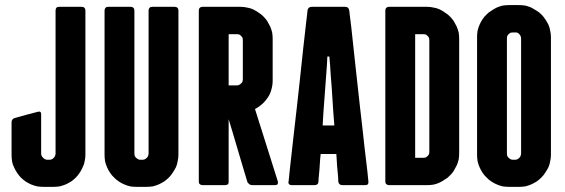

<svg xmlns="http://www.w3.org/2000/svg" viewBox="-20 -727 2219 754"><path d="M211.9 -700.2Q211.9 -700.2 211.9 -700.2Q211.9 -700.2 211.9 -700.2Q205.1 -700.2 201.2 -696.3Q198.2 -692.4 198.2 -685.5Q198.2 -685.5 198.2 -613.3Q198.2 -541 198.2 -447.3Q198.2 -372.1 198.2 -298.8Q198.2 -225.6 198.2 -178.7Q198.2 -153.3 198.2 -138.7Q198.2 -124 198.2 -124Q198.2 -124 198.2 -124Q198.2 -124 198.2 -124Q198.2 -119.1 196.3 -115.2Q194.3 -110.4 191.4 -107.4Q187.5 -103.5 183.6 -101.6Q179.7 -99.6 173.8 -99.6Q173.8 -99.6 169.9 -99.6Q166 -99.6 166 -99.6Q166 -99.6 166 -99.6Q166 -99.6 166 -99.6Q161.1 -99.6 157.2 -101.6Q152.3 -103.5 149.4 -107.4Q145.5 -110.4 143.6 -115.2Q141.6 -119.1 141.6 -124Q141.6 -124 141.6 -143.6Q141.6 -163.1 141.6 -189.5Q141.6 -220.7 141.6 -249Q141.6 -278.3 141.6 -278.3Q141.6 -278.3 141.6 -278.3Q141.6 -278.3 141.6 -278.3Q141.6 -285.2 138.7 -287.1Q135.7 -290 128.9 -288.1Q128.9 -288.1 84 -276.4Q38.1 -263.7 38.1 -263.7Q38.1 -263.7 38.1 -263.7Q38.1 -263.7 38.1 -263.7Q31.2 -261.7 28.3 -256.8Q25.4 -252.9 25.4 -246.1Q25.4 -246.1 25.4 -222.7Q25.4 -199.2 25.4 -172.9Q25.4 -151.4 25.4 -135.7Q25.4 -119.1 25.4 -119.1Q25.4 -119.1 25.4 -119.1Q25.4 -119.1 25.4 -119.1Q25.4 -106.4 27.3 -93.8Q29.3 -81.1 35.2 -70.3Q40 -58.6 46.9 -48.8Q53.7 -38.1 61.5 -30.3Q70.3 -21.5 80.1 -14.6Q90.8 -7.8 101.6 -2.9Q113.3 2 126 4.9Q138.7 6.8 151.4 6.8Q151.4 6.8 169.9 6.8Q189.5 6.8 189.5 6.8Q189.5 6.8 189.5 6.8Q189.5 6.8 189.5 6.8Q202.1 6.8 213.9 4.9Q226.6 2 238.3 -2.9Q249 -7.8 259.8 -14.6Q269.5 -21.5 278.3 -30.3Q286.1 -38.1 293 -48.8Q299.8 -58.6 304.7 -70.3Q310.5 -81.1 312.5 -93.8Q315.4 -106.4 315.4 -119.1Q315.4 -119.1 315.4 -192.4Q315.4 -265.6 315.4 -360.4Q315.4 -400.4 315.4 -441.4Q315.4 -483.4 315.4 -520.5Q315.4 -589.8 315.4 -637.7Q315.4 -685.5 315.4 -685.5Q315.4 -685.5 315.4 -685.5Q315.4 -685.5 315.4 -685.5Q315.4 -692.4 311.5 -696.3Q307.6 -700.2 300.8 -700.2Q300.8 -700.2 256.8 -700.2Q211.9 -700.2 211.9 -700.2Z M666 -700.2Q666 -700.2 622.1 -700.2Q577.1 -700.2 577.1 -700.2Q577.1 -700.2 577.1 -700.2Q577.1 -700.2 577.1 -700.2Q570.3 -700.2 567.4 -696.3Q563.5 -692.4 563.5 -685.5Q563.5 -685.5 563.5 -613.3Q563.5 -541 563.5 -447.3Q563.5 -372.1 563.5 -298.8Q563.5 -225.6 563.5 -178.7Q563.5 -153.3 563.5 -138.7Q563.5 -124 563.5 -124Q563.5 -124 563.5 -124Q563.5 -124 563.5 -124Q563.5 -119.1 561.5 -115.2Q560.5 -110.4 556.6 -107.4Q552.7 -103.5 548.8 -101.6Q544.9 -99.6 539.1 -99.6Q539.1 -99.6 535.2 -99.6Q531.2 -99.6 531.2 -99.6Q531.2 -99.6 531.2 -99.6Q531.2 -99.6 531.2 -99.6Q526.4 -99.6 522.5 -101.6Q518.6 -103.5 514.6 -107.4Q510.7 -110.4 508.8 -115.2Q507.8 -119.1 507.8 -124Q507.8 -124 507.8 -138.7Q507.8 -153.3 507.8 -178.7Q507.8 -225.6 507.8 -298.8Q507.8 -372.1 507.8 -447.3Q507.8 -541 507.8 -613.3Q507.8 -685.5 507.8 -685.5Q507.8 -685.5 507.8 -685.5Q507.8 -685.5 507.8 -685.5Q507.8 -692.4 503.9 -696.3Q500 -700.2 493.2 -700.2Q493.2 -700.2 449.2 -700.2Q404.3 -700.2 404.3 -700.2Q404.3 -700.2 404.3 -700.2Q404.3 -700.2 404.3 -700.2Q397.5 -700.2 394.5 -696.3Q390.6 -692.4 390.6 -685.5Q390.6 -685.5 390.6 -613.3Q390.6 -540 390.6 -445.3Q390.6 -370.1 390.6 -295.9Q390.6 -221.7 390.6 -173.8Q390.6 -148.4 390.6 -133.8Q390.6 -119.1 390.6 -119.1Q390.6 -119.1 390.6 -119.1Q390.6 -119.1 390.6 -119.1Q390.6 -106.4 392.6 -93.8Q395.5 -81.1 400.4 -70.3Q405.3 -58.6 412.1 -48.8Q418.9 -38.1 427.7 -30.3Q435.5 -21.5 446.3 -14.6Q456.1 -7.8 467.8 -2.9Q478.5 2 491.2 4.9Q503.9 6.8 516.6 6.8Q516.6 6.8 535.2 6.8Q554.7 6.8 554.7 6.8Q554.7 6.8 554.7 6.8Q554.7 6.8 554.7 6.8Q567.4 6.8 580.1 4.9Q591.8 2 603.5 -2.9Q614.3 -7.8 625 -14.6Q634.8 -21.5 643.6 -30.3Q651.4 -38.1 658.2 -48.8Q665 -58.6 670.9 -70.3Q675.8 -81.1 677.7 -93.8Q680.7 -106.4 680.7 -119.1Q680.7 -119.1 680.7 -192.4Q680.7 -265.6 680.7 -360.4Q680.7 -400.4 680.7 -441.4Q680.7 -483.4 680.7 -520.5Q680.7 -589.8 680.7 -637.7Q680.7 -685.5 680.7 -685.5Q680.7 -685.5 680.7 -685.5Q680.7 -685.5 680.7 -685.5Q680.7 -692.4 676.8 -696.3Q672.9 -700.2 666 -700.2Q666 -700.2 666 -700.2Q666 -700.2 666 -700.2Z M981.4 -298.8Q981.4 -298.8 981.4 -298.8Q981.4 -298.8 981.4 -298.8Q998 -307.6 1009.8 -318.4Q1022.5 -330.1 1032.2 -344.7Q1042 -359.4 1045.9 -376Q1050.8 -392.6 1050.8 -411.1Q1050.8 -411.1 1050.8 -431.6Q1050.8 -453.1 1050.8 -480.5Q1050.8 -513.7 1050.8 -543.9Q1050.8 -574.2 1050.8 -574.2Q1050.8 -574.2 1050.8 -574.2Q1050.8 -574.2 1050.8 -574.2Q1050.8 -586.9 1048.8 -599.6Q1045.9 -611.3 1041 -623Q1035.2 -633.8 1029.3 -644.5Q1022.5 -654.3 1013.7 -663.1Q1005.9 -670.9 995.1 -677.7Q985.4 -684.6 973.6 -690.4Q962.9 -695.3 950.2 -697.3Q937.5 -700.2 924.8 -700.2Q924.8 -700.2 905.3 -700.2Q885.7 -700.2 861.3 -700.2Q830.1 -700.2 802.7 -700.2Q774.4 -700.2 774.4 -700.2Q774.4 -700.2 774.4 -700.2Q774.4 -700.2 774.4 -700.2Q768.6 -700.2 764.6 -696.3Q760.7 -692.4 760.7 -685.5Q760.7 -685.5 760.7 -647.5Q760.7 -608.4 760.7 -546.9Q760.7 -514.6 760.7 -476.6Q760.7 -439.5 760.7 -400.4Q760.7 -352.5 760.7 -303.7Q760.7 -254.9 760.7 -210Q760.7 -127.9 760.7 -70.3Q760.7 -13.7 760.7 -13.7Q760.7 -13.7 760.7 -13.7Q760.7 -13.7 760.7 -13.7Q760.7 -6.8 764.6 -3.9Q768.6 0 774.4 0Q774.4 0 819.3 0Q864.3 0 864.3 0Q864.3 0 864.3 0Q864.3 0 864.3 0Q869.1 0 873 -2Q876 -4.9 877 -9.8Q877 -9.8 877 -4.9Q877.9 0 877.9 0Q877.9 0 877.9 -33.2Q877.9 -67.4 877.9 -110.4Q877.9 -163.1 877.9 -210.9Q877.9 -258.8 877.9 -258.8Q877.9 -258.8 891.6 -213.9Q905.3 -168 919.9 -118.2Q931.6 -77.1 941.4 -45.9Q951.2 -13.7 951.2 -13.7Q951.2 -13.7 951.2 -13.7Q951.2 -13.7 951.2 -13.7Q951.2 -10.7 954.1 -8.8Q956.1 -5.9 959 -3.9Q960.9 -2 963.9 -1Q966.8 0 969.7 0Q969.7 0 1015.6 0Q1060.5 0 1060.5 0Q1060.5 0 1060.5 0Q1060.5 0 1060.5 0Q1067.4 0 1070.3 -3.9Q1071.3 -5.9 1071.3 -9.8Q1071.3 -11.7 1071.3 -13.7Q1071.3 -13.7 1059.6 -50.8Q1047.9 -87.9 1033.2 -134.8Q1014.6 -193.4 998 -246.1Q981.4 -298.8 981.4 -298.8ZM877.9 -592.8Q877.9 -592.8 893.6 -592.8Q910.2 -592.8 910.2 -592.8Q910.2 -592.8 910.2 -592.8Q910.2 -592.8 910.2 -592.8Q915 -592.8 918.9 -591.8Q922.9 -589.8 926.8 -585.9Q930.7 -582 932.6 -578.1Q933.6 -574.2 933.6 -569.3Q933.6 -569.3 933.6 -549.8Q933.6 -529.3 933.6 -503.9Q933.6 -472.7 933.6 -444.3Q933.6 -416 933.6 -416Q933.6 -416 933.6 -416Q933.6 -416 933.6 -416Q933.6 -411.1 932.6 -407.2Q930.7 -402.3 926.8 -399.4Q922.9 -395.5 918.9 -393.6Q915 -391.6 910.2 -391.6Q910.2 -391.6 893.6 -391.6Q877.9 -391.6 877.9 -391.6Q877.9 -391.6 877.9 -418Q877.9 -444.3 877.9 -477.5Q877.9 -518.6 877.9 -555.7Q877.9 -592.8 877.9 -592.8Z M1351.6 -685.5Q1351.6 -685.5 1351.6 -685.5Q1351.6 -685.5 1351.6 -685.5Q1350.6 -692.4 1346.7 -696.3Q1342.8 -700.2 1335.9 -700.2Q1335.9 -700.2 1311.5 -700.2Q1286.1 -700.2 1259.8 -700.2Q1237.3 -700.2 1220.7 -700.2Q1204.1 -700.2 1204.1 -700.2Q1204.1 -700.2 1204.1 -700.2Q1204.1 -700.2 1204.1 -700.2Q1197.3 -700.2 1192.4 -696.3Q1188.5 -692.4 1187.5 -685.5Q1187.5 -685.5 1186.5 -673.8Q1185.5 -662.1 1182.6 -641.6Q1178.7 -602.5 1170.9 -538.1Q1164.1 -473.6 1156.2 -400.4Q1150.4 -352.5 1145.5 -303.7Q1139.6 -254.9 1134.8 -210Q1125 -127.9 1119.1 -70.3Q1113.3 -13.7 1113.3 -13.7Q1113.3 -13.7 1113.3 -13.7Q1113.3 -13.7 1113.3 -13.7Q1112.3 -12.7 1112.3 -11.7Q1112.3 -6.8 1115.2 -3.9Q1118.2 0 1125 0Q1125 0 1169.9 0Q1215.8 0 1215.8 0Q1215.8 0 1215.8 0Q1215.8 0 1215.8 0Q1222.7 0 1226.6 -3.9Q1230.5 -6.8 1230.5 -13.7Q1230.5 -13.7 1231.4 -28.3Q1232.4 -42 1234.4 -59.6Q1236.3 -82 1237.3 -102.5Q1239.3 -122.1 1239.3 -122.1Q1239.3 -122.1 1269.5 -122.1Q1300.8 -122.1 1300.8 -122.1Q1300.8 -122.1 1301.8 -108.4Q1302.7 -93.8 1303.7 -76.2Q1305.7 -53.7 1307.6 -34.2Q1308.6 -13.7 1308.6 -13.7Q1308.6 -13.7 1308.6 -13.7Q1308.6 -13.7 1308.6 -13.7Q1309.6 -6.8 1313.5 -3.9Q1317.4 0 1324.2 0Q1324.2 0 1369.1 0Q1415 0 1415 0Q1415 0 1415 0Q1415 0 1415 0Q1421.9 0 1424.8 -3.9Q1426.8 -6.8 1426.8 -11.7Q1426.8 -12.7 1426.8 -13.7Q1426.8 -13.7 1422.9 -52.7Q1418 -91.8 1411.1 -152.3Q1407.2 -185.5 1403.3 -223.6Q1399.4 -260.7 1394.5 -299.8Q1384.8 -388.7 1375 -476.6Q1365.2 -564.5 1359.4 -621.1Q1355.5 -651.4 1353.5 -668.9Q1351.6 -685.5 1351.6 -685.5ZM1247.1 -234.4Q1247.1 -234.4 1250 -284.2Q1253.9 -334 1257.8 -389.6Q1260.7 -434.6 1263.7 -469.7Q1265.6 -504.9 1265.6 -504.9Q1265.6 -504.9 1269.5 -504.9Q1273.4 -504.9 1273.4 -504.9Q1273.4 -504.9 1276.4 -469.7Q1278.3 -434.6 1282.2 -389.6Q1286.1 -334 1289.1 -284.2Q1293 -234.4 1293 -234.4Q1293 -234.4 1269.5 -234.4Q1247.1 -234.4 1247.1 -234.4Z M1506.8 -700.2Q1506.8 -700.2 1506.8 -700.2Q1506.8 -700.2 1506.8 -700.2Q1501 -700.2 1497.1 -696.3Q1493.2 -692.4 1493.2 -685.5Q1493.2 -685.5 1493.2 -647.5Q1493.2 -608.4 1493.2 -546.9Q1493.2 -514.6 1493.2 -476.6Q1493.2 -439.5 1493.2 -400.4Q1493.2 -352.5 1493.2 -303.7Q1493.2 -254.9 1493.2 -210Q1493.2 -127.9 1493.2 -70.3Q1493.2 -13.7 1493.2 -13.7Q1493.2 -13.7 1493.2 -13.7Q1493.2 -13.7 1493.2 -13.7Q1493.2 -6.8 1497.1 -3.9Q1501 0 1506.8 0Q1506.8 0 1526.4 0Q1545.9 0 1571.3 0Q1601.6 0 1629.9 0Q1657.2 0 1657.2 0Q1657.2 0 1657.2 0Q1657.2 0 1657.2 0Q1669.9 0 1682.6 -2Q1695.3 -4.9 1706.1 -9.8Q1717.8 -15.6 1727.5 -22.5Q1738.3 -28.3 1746.1 -37.1Q1754.9 -44.9 1761.7 -55.7Q1767.6 -65.4 1773.4 -77.1Q1778.3 -87.9 1781.2 -100.6Q1783.2 -113.3 1783.2 -126Q1783.2 -126 1783.2 -183.6Q1783.2 -242.2 1783.2 -316.4Q1783.2 -348.6 1783.2 -380.9Q1783.2 -414.1 1783.2 -443.4Q1783.2 -499 1783.2 -536.1Q1783.2 -574.2 1783.2 -574.2Q1783.2 -574.2 1783.2 -574.2Q1783.2 -574.2 1783.2 -574.2Q1783.2 -586.9 1781.2 -599.6Q1778.3 -611.3 1773.4 -623Q1767.6 -633.8 1761.7 -644.5Q1754.9 -654.3 1746.1 -663.1Q1738.3 -670.9 1727.5 -677.7Q1717.8 -684.6 1706.1 -690.4Q1695.3 -695.3 1682.6 -697.3Q1669.9 -700.2 1657.2 -700.2Q1657.2 -700.2 1637.7 -700.2Q1618.2 -700.2 1593.8 -700.2Q1562.5 -700.2 1535.2 -700.2Q1506.8 -700.2 1506.8 -700.2ZM1666 -130.9Q1666 -130.9 1666 -130.9Q1666 -130.9 1666 -130.9Q1666 -126 1665 -122.1Q1663.1 -118.2 1659.2 -114.3Q1655.3 -110.4 1651.4 -108.4Q1647.5 -107.4 1642.6 -107.4Q1642.6 -107.4 1626 -107.4Q1610.4 -107.4 1610.4 -107.4Q1610.4 -107.4 1610.4 -169.9Q1610.4 -232.4 1610.4 -313.5Q1610.4 -348.6 1610.4 -383.8Q1610.4 -418.9 1610.4 -451.2Q1610.4 -510.7 1610.4 -551.8Q1610.4 -592.8 1610.4 -592.8Q1610.4 -592.8 1626 -592.8Q1642.6 -592.8 1642.6 -592.8Q1642.6 -592.8 1642.6 -592.8Q1642.6 -592.8 1642.6 -592.8Q1647.5 -592.8 1651.4 -591.8Q1655.3 -589.8 1659.2 -585.9Q1663.1 -582 1665 -578.1Q1666 -574.2 1666 -569.3Q1666 -569.3 1666 -512.7Q1666 -456.1 1666 -382.8Q1666 -351.6 1666 -319.3Q1666 -288.1 1666 -258.8Q1666 -205.1 1666 -168Q1666 -130.9 1666 -130.9Z M2143.6 -581.1Q2143.6 -581.1 2143.6 -581.1Q2143.6 -581.1 2143.6 -581.1Q2143.6 -593.8 2140.6 -606.4Q2138.7 -619.1 2133.8 -629.9Q2127.9 -641.6 2121.1 -651.4Q2114.3 -662.1 2106.4 -669.9Q2097.7 -678.7 2087.9 -684.6Q2077.1 -691.4 2066.4 -697.3Q2054.7 -702.1 2043 -705.1Q2030.3 -707 2017.6 -707Q2017.6 -707 1998 -707Q1979.5 -707 1979.5 -707Q1979.5 -707 1979.5 -707Q1979.5 -707 1979.5 -707Q1966.8 -707 1954.1 -705.1Q1941.4 -702.1 1930.7 -697.3Q1918.9 -691.4 1909.2 -684.6Q1898.4 -678.7 1890.6 -669.9Q1881.8 -662.1 1875 -651.4Q1868.2 -641.6 1863.3 -629.9Q1858.4 -619.1 1855.5 -606.4Q1853.5 -593.8 1853.5 -581.1Q1853.5 -581.1 1853.5 -521.5Q1853.5 -461.9 1853.5 -384.8Q1853.5 -323.2 1853.5 -262.7Q1853.5 -202.1 1853.5 -164.1Q1853.5 -143.6 1853.5 -130.9Q1853.5 -119.1 1853.5 -119.1Q1853.5 -119.1 1853.5 -119.1Q1853.5 -119.1 1853.5 -119.1Q1853.5 -106.4 1855.5 -93.8Q1858.4 -81.1 1863.3 -70.3Q1868.2 -58.6 1875 -48.8Q1881.8 -38.1 1890.6 -30.3Q1898.4 -21.5 1909.2 -14.6Q1918.9 -7.8 1930.7 -2.9Q1941.4 2 1954.1 4.9Q1966.8 6.8 1979.5 6.8Q1979.5 6.8 1998 6.8Q2017.6 6.8 2017.6 6.8Q2017.6 6.8 2017.6 6.8Q2017.6 6.8 2017.6 6.8Q2030.3 6.8 2043 4.9Q2054.7 2 2066.4 -2.9Q2077.1 -7.8 2087.9 -14.6Q2097.7 -21.5 2106.4 -30.3Q2114.3 -38.1 2121.1 -48.8Q2127.9 -58.6 2133.8 -70.3Q2138.7 -81.1 2140.6 -93.8Q2143.6 -106.4 2143.6 -119.1Q2143.6 -119.1 2143.6 -178.7Q2143.6 -238.3 2143.6 -315.4Q2143.6 -348.6 2143.6 -381.8Q2143.6 -416 2143.6 -446.3Q2143.6 -502.9 2143.6 -542Q2143.6 -581.1 2143.6 -581.1ZM2026.4 -124Q2026.4 -124 2026.4 -124Q2026.4 -124 2026.4 -124Q2026.4 -119.1 2024.4 -115.2Q2023.4 -110.4 2019.5 -107.4Q2015.6 -103.5 2011.7 -101.6Q2007.8 -99.6 2002 -99.6Q2002 -99.6 1998 -99.6Q1994.1 -99.6 1994.1 -99.6Q1994.1 -99.6 1994.1 -99.6Q1994.1 -99.6 1994.1 -99.6Q1989.3 -99.6 1985.4 -101.6Q1981.4 -103.5 1977.5 -107.4Q1973.6 -110.4 1971.7 -115.2Q1970.7 -119.1 1970.7 -124Q1970.7 -124 1970.7 -182.6Q1970.7 -240.2 1970.7 -316.4Q1970.7 -348.6 1970.7 -380.9Q1970.7 -414.1 1970.7 -443.4Q1970.7 -500 1970.7 -538.1Q1970.7 -576.2 1970.7 -576.2Q1970.7 -576.2 1970.7 -576.2Q1970.7 -576.2 1970.7 -576.2Q1970.7 -581.1 1971.7 -585Q1973.6 -588.9 1977.5 -592.8Q1981.4 -596.7 1985.4 -598.6Q1989.3 -599.6 1994.1 -599.6Q1994.1 -599.6 1998 -599.6Q2002 -599.6 2002 -599.6Q2002 -599.6 2002 -599.6Q2002 -599.6 2002 -599.6Q2007.8 -599.6 2011.7 -598.6Q2015.6 -596.7 2019.5 -592.8Q2023.4 -588.9 2024.4 -585Q2026.4 -581.1 2026.4 -576.2Q2026.4 -576.2 2026.4 -517.6Q2026.4 -460 2026.4 -383.8Q2026.4 -351.6 2026.4 -318.4Q2026.4 -286.1 2026.4 -255.9Q2026.4 -200.2 2026.4 -162.1Q2026.4 -124 2026.4 -124Z"/></svg>

Font: Franchise Goodkids
Style: Regular
Weight: 500
Designer: ""
Version: ""